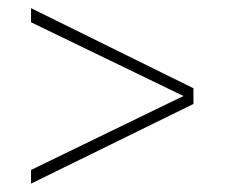

<svg xmlns="http://www.w3.org/2000/svg" viewBox="-20 -568 574 470"><path d="M56 -118.5V-152L429 -333L56 -513.5V-548L453.5 -352V-313.5Z"/></svg>

Font: League Spartan Extralight
Style: Regular
Weight: 200
Foundry: The League of Moveable Type
Version: Version 2.300; ttfautohint (v1.8.3)